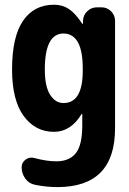

<svg xmlns="http://www.w3.org/2000/svg" viewBox="-20 -550 540 801"><path d="M325.2 -254.9V-264.6Q325.2 -409.2 245.1 -410.2Q167 -410.2 167 -259.8Q167 -189.5 189 -154.8Q210.9 -120.1 245.1 -120.1Q325.2 -120.1 325.2 -254.9ZM403.3 -519.5Q426.8 -519.5 443.4 -502.9Q460 -486.3 460 -462.9V-14.6Q460 230.5 219.7 230.5Q171.9 230.5 125 220.7Q100.6 215.8 85.4 194.8Q70.3 173.8 70.3 148.4V147.5Q70.3 127.9 86.9 115.7Q103.5 103.5 124 109.4Q174.8 123 214.8 123Q269.5 123 296.4 88.9Q323.2 54.7 323.2 -25.4V-74.2Q323.2 -75.2 322.3 -75.2Q320.3 -75.2 320.3 -74.2Q275.4 0 205.1 0Q127 0 78.6 -66.4Q30.3 -132.8 30.3 -259.8Q30.3 -396.5 76.2 -463.4Q122.1 -530.3 205.1 -530.3Q240.2 -530.3 267.1 -512.7Q293.9 -495.1 323.2 -451.2Q323.2 -450.2 325.2 -450.2Q326.2 -450.2 326.2 -451.2V-462.9Q327.1 -487.3 344.2 -503.4Q361.3 -519.5 384.8 -519.5Z"/></svg>

Font: Rounded Mgen+ 1m bold
Style: Bold
Weight: 700
Designer: [Source Han Sans]
Ryoko NISHIZUKA  (kana & ideographs); Paul D. Hunt (Latin, Greek & Cyrillic); Wenlong ZHANG  (bopomofo
Version: Version 1.059.20150602